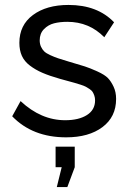

<svg xmlns="http://www.w3.org/2000/svg" viewBox="-20 -551 528 784"><path d="M250 9.8Q112.8 9.8 29.8 -76.2L64 -138.2Q147.5 -60.1 246.1 -60.1Q301.3 -60.1 334.7 -81.1Q368.2 -102.1 368.2 -141.1Q368.2 -151.9 365.2 -160.4Q362.3 -168.9 358.4 -175.3Q354.5 -181.6 345.7 -187.5Q336.9 -193.4 330.1 -197Q323.2 -200.7 308.8 -205.3Q294.4 -210 284.9 -212.6Q275.4 -215.3 256.1 -220.5Q236.8 -225.6 225.1 -229Q182.1 -241.2 153.3 -253.7Q124.5 -266.1 102.1 -283.2Q79.6 -300.3 69.3 -323Q59.1 -345.7 59.1 -376Q59.1 -448.7 114.5 -489.7Q169.9 -530.8 259.8 -530.8Q377.9 -530.8 445.8 -460L405.8 -398.9Q344.2 -461.9 254.9 -461.9Q224.6 -461.9 200.7 -455.8Q176.8 -449.7 159.4 -431.9Q142.1 -414.1 142.1 -386.2Q142.1 -371.6 147.5 -360.1Q152.8 -348.6 160.6 -341.1Q168.5 -333.5 185.5 -325.7Q202.6 -317.9 217.3 -313Q231.9 -308.1 259.8 -299.8Q305.2 -286.6 326.4 -279.8Q347.7 -272.9 377.7 -259.3Q407.7 -245.6 420.7 -232.2Q433.6 -218.8 443.8 -197Q454.1 -175.3 454.1 -147Q454.1 -73.7 398.4 -32Q342.8 9.8 250 9.8ZM211.9 212.9 231.9 131.8H207V47.9H285.2V131.8L254.9 212.9Z"/></svg>

Font: Rawline Medium
Style: Regular
Weight: 500
Designer: Matt McInerney, Pablo Impallari, Rodrigo Fuenzalida
Foundry: Matt McInerney, Pablo Impallari, Rodrigo Fuenzalida
Version: Version 4.020;PS 004.020;hotconv 1.0.88;makeotf.lib2.5.64775